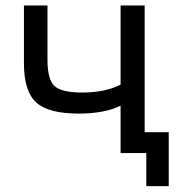

<svg xmlns="http://www.w3.org/2000/svg" viewBox="-20 -544 650 685"><path d="M410.2 -524.4H496.1V-72.3H582V120.1H502V2H489.3H460H410.2V-167Q352.5 -138.7 261.7 -138.7Q152.3 -138.7 108.9 -178.7Q65.4 -218.8 65.4 -318.4V-524.4H149.4V-331.1Q149.4 -259.8 174.8 -236.8Q200.2 -213.9 273.4 -213.9Q355.5 -213.9 410.2 -242.2Z"/></svg>

Font: Nasu
Style: Regular
Weight: 400
Designer: Ryoko NISHIZUKA (kana &amp; ideographs); Paul D. Hunt (Latin, Greek &amp; Cyrillic); Wenlong ZHANG (bopomofo); Sandoll C
Version: Version 2014.1215